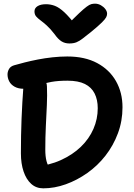

<svg xmlns="http://www.w3.org/2000/svg" viewBox="-20 -1017 731 1047"><path d="M216 10Q177 10 150 -14.5Q123 -39 108.5 -82Q94 -125 94 -181Q94 -279 97.5 -368.5Q101 -458 108 -550Q110 -581 124.5 -594Q139 -607 172 -607Q198 -607 217 -589Q236 -571 236 -545Q238 -498 235.5 -444Q233 -390 230 -329Q227 -268 227 -200Q227 -165 233.5 -139Q240 -113 260 -86L167 -107Q248 -115 312 -144Q376 -173 421 -216.5Q466 -260 489.5 -314Q513 -368 513 -427Q513 -473 496 -507Q479 -541 443 -559Q407 -577 348 -577Q297 -577 261 -570.5Q225 -564 198.5 -555Q172 -546 150.5 -539.5Q129 -533 108 -533Q80 -533 60 -544Q40 -555 30.5 -573Q21 -591 21 -611Q21 -626 29 -640.5Q37 -655 57 -661Q81 -668 114.5 -676.5Q148 -685 186.5 -692.5Q225 -700 266.5 -704.5Q308 -709 347 -709Q443 -709 510 -673Q577 -637 612.5 -574.5Q648 -512 648 -432Q648 -357 623 -290Q598 -223 555 -168Q512 -113 456 -73.5Q400 -34 338.5 -12Q277 10 216 10ZM498 -997Q515 -997 530 -988.5Q545 -980 554.5 -967.5Q564 -955 564 -942Q564 -933 559 -923Q554 -913 536 -895Q518 -877 478 -844Q449 -821 431 -807Q413 -793 397 -786.5Q381 -780 358 -780Q334 -780 315.5 -791.5Q297 -803 278 -830Q255 -860 235.5 -877.5Q216 -895 201 -906Q186 -917 177 -927.5Q168 -938 168 -955Q168 -973 185 -983.5Q202 -994 231 -994Q256 -994 279.5 -985Q303 -976 330.5 -950.5Q358 -925 395 -877L344 -878Q386 -921 411.5 -945Q437 -969 452.5 -980.5Q468 -992 478 -994.5Q488 -997 498 -997Z"/></svg>

Font: Shantell Sans SemiBold
Style: Regular
Weight: 600
Designer: Stephen Nixon, Anya Danilova, Shantell Martin
Foundry: Arrow Type
Version: Version 1.011;[c5ecc13dd]